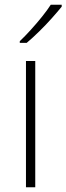

<svg xmlns="http://www.w3.org/2000/svg" viewBox="-20 -786 279 806"><path d="M128 0H89V-530H128ZM239 -758Q222 -737 197.5 -709.5Q173 -682 145 -654.5Q117 -627 92 -606H63V-613Q84 -633 109 -660.5Q134 -688 156.5 -716Q179 -744 193 -766H239Z"/></svg>

Font: Noto Sans Lao Looped ExtraLight
Style: Regular
Weight: 200
Designer: Mark Frömberg, Ben Mitchell
Foundry: The Fontpad Ltd
Version: Version 1.002; ttfautohint (v1.8.4.7-5d5b)